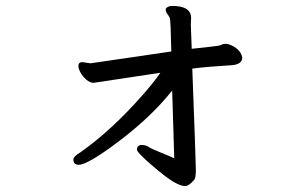

<svg xmlns="http://www.w3.org/2000/svg" viewBox="-20 -579 1040 649"><path d="M443 -73Q443 -89 460 -89Q472 -89 483 -82Q494 -75 523 -63.5Q552 -52 569 -44L562 -273Q492 -185 384.5 -103.5Q277 -22 246 -22Q228 -22 228 -40Q228 -50 253 -65Q359 -140 464 -260Q501 -302 522 -333L296 -299Q284 -299 271.5 -310Q259 -321 252 -334Q245 -347 245 -356Q245 -369 258 -369L286 -365L559 -405Q557 -511 554 -518Q551 -525 545.5 -532Q540 -539 540 -549Q547 -559 562 -559Q626 -559 626 -518L625 -498L628 -414Q670 -419 696 -421.5Q722 -424 728 -427.5Q734 -431 744 -431Q761 -429 778 -416.5Q795 -404 799 -385Q799 -361 762 -358.5Q725 -356 691.5 -353.5Q658 -351 630 -347Q642 -28 642 -5Q642 21 637 28Q619 50 605 50Q591 50 565.5 35Q540 20 491.5 -22Q443 -64 443 -73Z"/></svg>

Font: LXGW WenKai Medium
Style: Regular
Weight: 500
Designer: LXGW / Fontworks Inc.
Foundry: LXGW / Fontworks Inc.
Version: Version 1.501; October 10, 2024